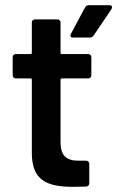

<svg xmlns="http://www.w3.org/2000/svg" viewBox="-20 -720 453 742"><path d="M333 -499C333 -506 328 -511 321 -511H219C216 -511 214 -513 214 -516V-633C214 -640 209 -645 202 -645H115C108 -645 103 -640 103 -633V-516C103 -513 101 -511 98 -511H41C34 -511 29 -506 29 -499V-429C29 -422 34 -417 41 -417H98C101 -417 103 -415 103 -412V-127C104 -27 156 2 261 2L313 1C321 0 325 -5 325 -12V-87C325 -94 320 -99 313 -99H283C235 -99 214 -120 214 -171V-412C214 -415 216 -417 219 -417H321C328 -417 333 -422 333 -429ZM328 -575C334 -575 339 -578 342 -583L411 -685C412 -688 413 -690 413 -692C413 -695 412 -700 403 -700H324C317 -700 312 -697 309 -692L254 -589C253 -586 252 -584 252 -583C252 -580 253 -575 262 -575Z"/></svg>

Font: Barlow SemiBold Numbers
Style: Regular
Weight: 600
Designer: Jeremy Tribby
Foundry: Tribby Type
Version: Version 1.408